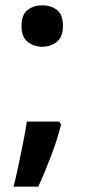

<svg xmlns="http://www.w3.org/2000/svg" viewBox="-20 -574 319 723"><path d="M210 -105Q197 -52 173 11.5Q149 75 124 129H31Q41 90 50 46.5Q59 3 67.5 -39Q76 -81 81 -116H203ZM61 -476Q61 -519 84 -536.5Q107 -554 139 -554Q171 -554 194 -537Q217 -520 217 -476Q217 -435 194 -416.5Q171 -398 139 -398Q107 -398 84 -416.5Q61 -435 61 -476Z"/></svg>

Font: Noto Sans Sora Sompeng SemiBold
Style: Regular
Weight: 600
Version: Version 2.101